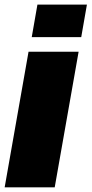

<svg xmlns="http://www.w3.org/2000/svg" viewBox="-20 -804 393 824"><path d="M116.2 -644.5H328.6L353 -784.2H140.6ZM0 0H214.8L317.4 -582H102.5Z"/></svg>

Font: Decalotype Black Italic
Style: Regular
Weight: 900
Italic angle: -10°
Designer: Alfredo Marco Pradil
Foundry: Alfredo Marco Pradil
Version: Version 1.0